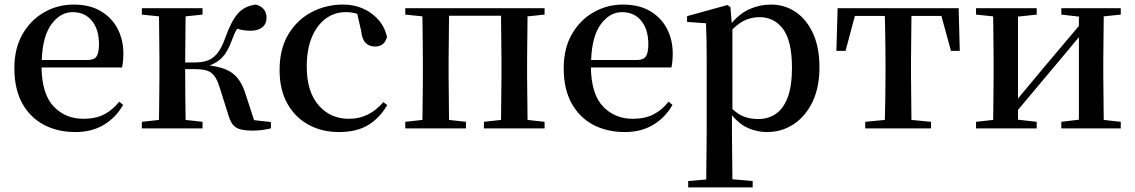

<svg xmlns="http://www.w3.org/2000/svg" viewBox="-20 -563 4976 842"><path d="M311 16.1Q232.4 16.1 172.1 -15.9Q111.8 -47.9 77.4 -110.1Q43 -172.4 43 -264.2Q43 -351.6 79.3 -414.1Q115.7 -476.6 174.8 -509.8Q233.9 -543 303.2 -543Q373 -543 421.6 -514.4Q470.2 -485.8 495.6 -437.3Q521 -388.7 521 -328.1Q521 -292.5 515.1 -267.1H162.1Q164.1 -149.4 215.6 -95.7Q267.1 -42 346.2 -42Q399.4 -42 437 -61.5Q474.6 -81.1 502.9 -117.2L520 -103Q487.8 -46.9 435.1 -15.4Q382.3 16.1 311 16.1ZM163.1 -299.8H363.8Q393.1 -299.8 403.6 -315.9Q414.1 -332 414.1 -369.1Q414.1 -433.6 383.1 -471.7Q352.1 -509.8 298.8 -509.8Q245.1 -509.8 206.1 -457.3Q167 -404.8 163.1 -299.8Z M981.9 -57.1 943.8 -178.2Q933.6 -211.4 920.7 -229.2Q907.7 -247.1 887.5 -253.4Q867.2 -259.8 834 -259.8H792Q792 -200.2 792.7 -139.6Q793.5 -79.1 793.9 -37.1L868.2 -28.8V0H602.1V-28.8L677.2 -37.1Q677.7 -64.9 678 -99.9Q678.2 -134.8 678.7 -169.7Q679.2 -204.6 679.2 -231.9V-295.9Q679.2 -323.7 678.7 -358.4Q678.2 -393.1 678 -428Q677.7 -462.9 677.2 -491.2L602.1 -499V-526.9H868.2V-499L793.9 -491.2L792 -289.1H834Q862.8 -289.1 887 -296.4Q911.1 -303.7 931.2 -326.9Q951.2 -350.1 967.8 -397Q994.1 -471.2 1023.7 -504.2Q1053.2 -537.1 1102.1 -543Q1148.9 -529.8 1148.9 -484.9Q1148.9 -458 1129.9 -443.1Q1110.8 -428.2 1080.1 -428.2Q1046.9 -428.2 1020 -437Q1013.2 -426.3 1007.6 -413.8Q1002 -401.4 996.1 -384.8Q978 -335 954.3 -310.8Q930.7 -286.6 898.9 -275.9Q967.8 -267.1 1002.4 -239.7Q1037.1 -212.4 1056.2 -152.8L1094.2 -36.1L1168 -27.8V0Q1127.9 9.8 1086.9 9.8Q1036.1 9.8 1014.4 -4.4Q992.7 -18.6 981.9 -57.1Z M1466.3 16.1Q1392.1 16.1 1333.3 -15.9Q1274.4 -47.9 1240.2 -108.6Q1206.1 -169.4 1206.1 -255.9Q1206.1 -348.6 1244.6 -412.6Q1283.2 -476.6 1346.7 -509.8Q1410.2 -543 1483.9 -543Q1556.6 -543 1610.1 -503.2Q1663.6 -463.4 1677.2 -400.9Q1665.5 -358.9 1625 -358.9Q1600.1 -358.9 1584 -374.3Q1567.9 -389.6 1564 -426.8L1546.9 -502Q1534.2 -506.3 1521.5 -508.1Q1508.8 -509.8 1495.1 -509.8Q1446.8 -509.8 1408.2 -481.2Q1369.6 -452.6 1347.4 -399.2Q1325.2 -345.7 1325.2 -271Q1325.2 -162.1 1376.5 -102.1Q1427.7 -42 1511.2 -42Q1598.6 -42 1661.1 -115.2L1678.2 -102.1Q1643.6 -43.5 1593 -13.7Q1542.5 16.1 1466.3 16.1Z M1757.3 -499V-526.9H2368.2V-499L2293.5 -491.2L2291.5 -295.9V-231.9L2293.5 -37.1L2368.2 -28.8V0H2102.1V-28.8L2177.2 -37.1L2179.2 -231.9V-295.9L2177.2 -494.1H1949.2L1947.3 -295.9V-231.9L1949.2 -37.1L2023.4 -28.8V0H1757.3V-28.8L1832.5 -37.1Q1833 -64.9 1833.3 -99.9Q1833.5 -134.8 1834 -169.7Q1834.5 -204.6 1834.5 -231.9V-295.9Q1834.5 -323.7 1834 -358.4Q1833.5 -393.1 1833.3 -428Q1833 -462.9 1832.5 -491.2Z M2720.2 16.1Q2641.6 16.1 2581.3 -15.9Q2521 -47.9 2486.6 -110.1Q2452.1 -172.4 2452.1 -264.2Q2452.1 -351.6 2488.5 -414.1Q2524.9 -476.6 2584 -509.8Q2643.1 -543 2712.4 -543Q2782.2 -543 2830.8 -514.4Q2879.4 -485.8 2904.8 -437.3Q2930.2 -388.7 2930.2 -328.1Q2930.2 -292.5 2924.3 -267.1H2571.3Q2573.2 -149.4 2624.8 -95.7Q2676.3 -42 2755.4 -42Q2808.6 -42 2846.2 -61.5Q2883.8 -81.1 2912.1 -117.2L2929.2 -103Q2897 -46.9 2844.2 -15.4Q2791.5 16.1 2720.2 16.1ZM2572.3 -299.8H2772.9Q2802.2 -299.8 2812.7 -315.9Q2823.2 -332 2823.2 -369.1Q2823.2 -433.6 2792.2 -471.7Q2761.2 -509.8 2708 -509.8Q2654.3 -509.8 2615.2 -457.3Q2576.2 -404.8 2572.3 -299.8Z M3342.8 16.1Q3301.8 16.1 3262.7 -0.5Q3223.6 -17.1 3189.9 -57.1V19L3191.9 223.1L3280.8 231V258.8H2998V231L3077.1 224.1L3079.1 19V-298.8Q3079.1 -349.1 3078.4 -386.7Q3077.6 -424.3 3076.2 -460.9L2993.2 -466.8V-492.2L3169.9 -541L3183.1 -532.2L3189 -461.9Q3225.1 -504.9 3269 -523.9Q3313 -543 3360.8 -543Q3421.9 -543 3470 -510Q3518.1 -477.1 3545.9 -415.5Q3573.7 -354 3573.7 -268.1Q3573.7 -180.7 3543.5 -116.9Q3513.2 -53.2 3460.9 -18.6Q3408.7 16.1 3342.8 16.1ZM3191.9 -434.1V-85Q3218.8 -59.6 3245.8 -50.3Q3272.9 -41 3306.2 -41Q3347.7 -41 3380.9 -62.7Q3414.1 -84.5 3433.6 -133.8Q3453.1 -183.1 3453.1 -266.1Q3453.1 -382.8 3414.3 -435.3Q3375.5 -487.8 3311 -487.8Q3281.7 -487.8 3253.4 -477.1Q3225.1 -466.3 3191.9 -434.1Z M3859.4 0H3774.4V-28.8L3860.4 -37.1Q3861.8 -79.6 3862.5 -135.3Q3863.3 -190.9 3863.3 -231.9V-295.9Q3863.3 -323.7 3862.8 -358.9Q3862.3 -394 3861.8 -429.4Q3861.3 -464.8 3860.4 -493.2H3729L3688 -339.8H3647.9L3653.3 -526.9H4184.1L4189 -339.8H4150.4L4108.4 -493.2H3977.1L3975.1 -295.9V-231.9L3977.1 -37.1L4063 -28.8V0Z M4634.3 -499V-526.9H4895V-499L4820.3 -491.2L4818.4 -295.9V-231.9L4820.3 -37.1L4895 -28.8V0H4634.3V-28.8L4711.4 -38.1V-399.9L4589.4 -253.9L4444.3 -81.1V-38.1L4526.4 -28.8V0H4260.3V-28.8L4335.4 -37.1Q4335.9 -64.9 4336.2 -99.9Q4336.4 -134.8 4336.9 -169.7Q4337.4 -204.6 4337.4 -231.9V-295.9Q4337.4 -323.7 4336.9 -358.4Q4336.4 -393.1 4336.2 -428Q4335.9 -462.9 4335.4 -491.2L4260.3 -499V-526.9H4526.4V-499L4444.3 -490.2V-130.9L4561 -271L4711.4 -449.2V-490.2Z"/></svg>

Font: Source Han Serif TW SemiBold
Style: Regular
Weight: 600
Designer: Ryoko NISHIZUKA Ë•øÂ°öÊ∂ºÂ≠ê (kana & ideographs); Frank Grie√ühammer (Latin, Greek & Cyrillic); Wenlong ZHANG Âº†ÊñáÈæô 
Foundry: Adobe
Version: Version 2.003;hotconv 1.1.1;makeotfexe 2.6.0